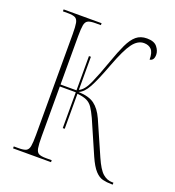

<svg xmlns="http://www.w3.org/2000/svg" viewBox="-131 -824 845 927"><g transform="rotate(20 291.5 -360.0)"><path d="M40 0V-10H65Q91 -10 103 -16Q115 -22 118.5 -40.5Q122 -59 122 -98V-616Q122 -655 118.5 -673.5Q115 -692 103 -698Q91 -704 65 -704H40V-714H235V-704H207Q181 -704 169 -698Q157 -692 153.5 -673.5Q150 -655 150 -616V-368H232V-544H242V-374Q268 -385 289 -432Q310 -479 336 -553Q356 -610 373.5 -647Q391 -684 412.5 -702Q434 -720 467 -720Q504 -720 519.5 -700.5Q535 -681 535 -661Q535 -631 513 -628Q513 -665 499 -679.5Q485 -694 461 -694Q429 -694 403.5 -660Q378 -626 345 -538Q313 -452 291.5 -413Q270 -374 244 -364Q298 -362 326.5 -341Q355 -320 375 -276L451 -103Q475 -48 497 -29Q519 -10 545 -10H552V0H546Q521 0 500.5 -5Q480 -10 461 -30.5Q442 -51 422 -96L347 -268Q333 -298 321 -316Q309 -334 291 -342.5Q273 -351 242 -354V-174H232V-358H150V-101Q150 -61 153.5 -41.5Q157 -22 168.5 -16Q180 -10 205 -10H235V0Z"/></g></svg>

Font: Noto Serif Display Condensed Thin
Style: Regular
Weight: 100
Width: 3
Designer: Monotype Design Team
Foundry: Monotype Imaging Inc.
Version: Version 2.009